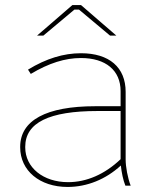

<svg xmlns="http://www.w3.org/2000/svg" viewBox="-20 -736 613 761"><path d="M441 -595 301 -716H267L127 -595H152L275 -698H293L416 -595ZM248 5C325 5 399 -25 459 -80C462 -52 468 -22 477 0H498C486 -31 478 -75 478 -104V-372C478 -469 413 -525 301 -525C232 -525 163 -504 91 -460L102 -443C174 -486 238 -506 301 -506C399 -506 458 -457 458 -375V-315H358C163 -315 60 -259 60 -154V-152C60 -60 137 5 248 5ZM250 -14C151 -14 80 -72 80 -152V-154C80 -250 175 -296 367 -296H458V-105C395 -45 323 -14 250 -14Z"/></svg>

Font: Fixel Display Thin
Style: Regular
Weight: 100
Designer: AlfaBravo + MacPaw
Foundry: Kyrylo Tkachov, Marchela Mozhyna, Serhii Makarenko, Maria Weinstein, Zakhar Kryvoshyya
Version: Version 1.211